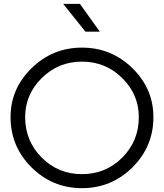

<svg xmlns="http://www.w3.org/2000/svg" viewBox="-20 -972 854 1000"><path d="M425 -807 309 -952H396L500 -807ZM779 -362Q779 -209 670 -100.5Q561 8 407 8Q253 8 144 -100.5Q35 -209 35 -362Q35 -510 144.5 -617Q254 -724 407 -724Q560 -724 669.5 -617Q779 -510 779 -362ZM703 -362Q703 -480 616.5 -565.5Q530 -651 407 -651Q284 -651 197.5 -565.5Q111 -480 111 -362Q111 -238 197 -151.5Q283 -65 407 -65Q531 -65 617 -151.5Q703 -238 703 -362Z"/></svg>

Font: Arcon
Style: Regular
Weight: 400
Designer: M. Zarth
Foundry: martin zarth - visuelle & digitale kommunikation
Version: Version 1.131;PS 001.131;hotconv 1.0.70;makeotf.lib2.5.58329